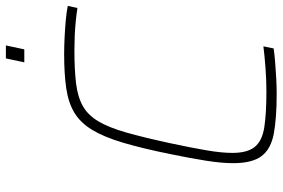

<svg xmlns="http://www.w3.org/2000/svg" viewBox="-170 -758 937 636"><g transform="rotate(-90 298.0 -440.5)"><path d="M305 8Q224 8 173 -1.5Q122 -11 98.5 -42Q75 -73 75 -136Q75 -174 83 -225Q91 -276 105 -344Q124 -438 143 -501.5Q162 -565 185.5 -603.5Q209 -642 242 -662Q275 -682 322.5 -689Q370 -696 436 -696Q463 -696 492.5 -694.5Q522 -693 549.5 -690.5Q577 -688 596 -684L589 -652Q570 -655 545.5 -657.5Q521 -660 496 -661Q471 -662 449 -662Q384 -662 339 -656.5Q294 -651 264 -634Q234 -617 213.5 -582.5Q193 -548 176.5 -490Q160 -432 141 -344Q126 -274 117.5 -224Q109 -174 109 -139Q109 -89 129 -64.5Q149 -40 194 -33Q239 -26 314 -26Q349 -26 390 -29Q431 -32 462 -36L455 -2Q434 1 408.5 3Q383 5 356.5 6.5Q330 8 305 8ZM409 -828 422 -889H465L452 -828Z"/></g></svg>

Font: Saira Thin
Style: Italic
Weight: 100
Italic angle: -12°
Designer: Hector Gatti with collaboration of the Omnibus-Type team
Foundry: Omnibus-Type
Version: Version 1.101